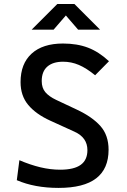

<svg xmlns="http://www.w3.org/2000/svg" viewBox="-20 -918 626 948"><path d="M269 9.8Q210 9.8 158.4 0.2Q106.9 -9.3 63 -28.3L75.7 -127Q129.4 -104 179.4 -92Q229.5 -80.1 276.9 -80.1Q345.2 -80.1 378.4 -104Q411.6 -127.9 411.6 -176.8Q411.6 -238.8 348.1 -267.6L228 -322.3Q157.2 -354.5 119.4 -399.9Q81.5 -445.3 81.5 -512.7Q81.5 -603.5 136.2 -653.3Q190.9 -703.1 291 -703.1Q360.8 -703.1 414.6 -682.6Q468.3 -662.1 518.1 -615.7L449.7 -546.4Q406.7 -581.5 369.4 -597.4Q332 -613.3 291.5 -613.3Q241.2 -613.3 213.6 -589.1Q186 -564.9 186 -517.6Q186 -483.9 204.1 -462.6Q222.2 -441.4 257.3 -424.8L358.9 -377Q436 -340.8 476.1 -295.4Q516.1 -250 516.1 -178.7Q516.1 -84.5 454.8 -37.4Q393.6 9.8 269 9.8ZM136.2 -771.5 263.2 -898.4H347.2L474.1 -771.5H365.7L279.3 -871.6H331.1L244.6 -771.5Z"/></svg>

Font: Cascadia Mono PL
Style: Regular
Weight: 400
Monospace: yes
Designer: Aaron Bell
Foundry: Saja Typeworks
Version: Version 2102.003